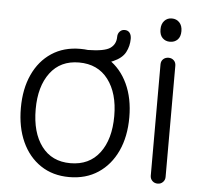

<svg xmlns="http://www.w3.org/2000/svg" viewBox="-51 -745 850 813"><g transform="rotate(5 374.0 -338.5)"><path d="M272 15Q202 15 150.5 -19.5Q99 -54 71 -115.5Q43 -177 43 -259Q43 -340 71 -401Q99 -462 150.5 -496Q202 -530 272 -530Q343 -530 395 -496Q447 -462 475.5 -401Q504 -340 504 -259Q504 -177 475.5 -115.5Q447 -54 395 -19.5Q343 15 272 15ZM272 -44Q352 -44 396 -102Q440 -160 440 -259Q440 -356 396 -414Q352 -472 272 -472Q193 -472 149.5 -414Q106 -356 106 -259Q106 -160 149.5 -102Q193 -44 272 -44ZM303 -474V-528Q375 -529 399 -546Q423 -563 423 -594Q423 -608 431.5 -617Q440 -626 452 -626Q466 -626 473.5 -616.5Q481 -607 481 -591Q481 -560 467 -533.5Q453 -507 415 -490.5Q377 -474 303 -474Z M648 10Q634 10 625 1Q616 -8 616 -21V-494Q616 -508 625 -516.5Q634 -525 648 -525Q661 -525 670 -516.5Q679 -508 679 -494V-21Q679 -8 670 1Q661 10 648 10ZM647 -593Q628 -593 615.5 -605.5Q603 -618 603 -642Q603 -665 615.5 -678.5Q628 -692 647 -692Q667 -692 679.5 -678.5Q692 -665 692 -642Q692 -618 679.5 -605.5Q667 -593 647 -593Z"/></g></svg>

Font: National Park Light
Style: Regular
Weight: 300
Designer: Andrea Herstowski, Ben Hoepner
Version: Version 1.009